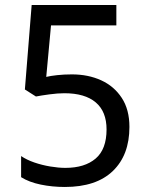

<svg xmlns="http://www.w3.org/2000/svg" viewBox="-20 -734 591 764"><path d="M238 10Q188 10 142 0.5Q96 -9 64 -29V-113Q86 -98 116.5 -87.5Q147 -77 180 -71.5Q213 -66 240 -66Q317 -66 360.5 -103Q404 -140 404 -219Q404 -290 361 -326.5Q318 -363 236 -363Q210 -363 176.5 -358.5Q143 -354 123 -350L79 -378L106 -714H443V-633H183L164 -428Q180 -432 207.5 -435Q235 -438 266 -438Q331 -438 382.5 -414.5Q434 -391 464.5 -344.5Q495 -298 495 -229Q495 -117 429 -53.5Q363 10 238 10Z"/></svg>

Font: ugurmukhi05
Style: Book
Weight: 400
Designer: Jelle Bosma - Monotype Design Team
Foundry: Monotype Imaging Inc.
Version: Version 2.003